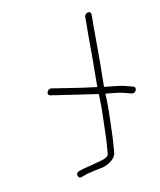

<svg xmlns="http://www.w3.org/2000/svg" viewBox="-108 -792 720 865"><g transform="rotate(-15 252.0 -359.0)"><path d="M397.8 -700 395.8 -675C393.8 -657.7 391.7 -635.2 389.7 -607.5C384.7 -540.2 374.6 -434.6 367.7 -371L414.3 -362C455.1 -354.1 462.3 -349.7 495.5 -338C513.1 -331.8 499 -303.7 481 -310L444.4 -322.9C431.9 -327.4 405.7 -333.2 365.8 -340L364.5 -311.5C363.6 -292.5 360.6 -261.3 355.5 -218L346.3 -141L336 -76C333.1 -58 320.9 -43.6 299.2 -32.8C285.6 -26 273.3 -22.1 262.4 -21.3C238.2 -19.4 215 -15.1 192.8 -12L165.7 -5C155.4 -1.7 149.6 -6.4 148.4 -19.2C147.8 -25.9 152.4 -30.9 162.3 -34C203.6 -43.9 202 -40.2 232.4 -47C257.7 -52.6 302.4 -53.6 306 -76L316.3 -141L325.5 -218C331.4 -269 334.7 -302.2 335.2 -317.7C335.7 -333.2 336.2 -342.7 336.7 -346C282.4 -359.4 219.2 -373.3 152.7 -390L124.8 -397C105.2 -400.3 117.1 -429.3 136.4 -426L164.3 -419C248.3 -397.9 306.5 -384.2 338.8 -378C339.2 -388.7 341.5 -414.9 345.9 -456.6C352.3 -517.1 359.2 -620.1 365.5 -673L367.6 -699C370.5 -716.8 401.1 -720.8 397.8 -700Z"/></g></svg>

Font: MewTooHand
Style: ReversedIta
Weight: 400
Designer: Mew Too, Robert Jablonski
Version: Version 0.77